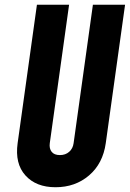

<svg xmlns="http://www.w3.org/2000/svg" viewBox="-20 -770 547 806"><path d="M505 -750 424 -169Q412 -83.5 354 -33.8Q296 16 213 16Q131.5 16 86.8 -33.5Q42 -83 54 -169L135 -750H270L189 -169Q186 -146.5 196.8 -132.8Q207.5 -119 231.5 -119Q255 -119 270.5 -132.8Q286 -146.5 289 -169L370 -750Z"/></svg>

Font: Mohave
Style: Bold Italic
Weight: 700
Italic angle: -8°
Designer: Gumpita Rahayu
Foundry: Tokotype
Version: Version 2.003; ttfautohint (v1.8.3)